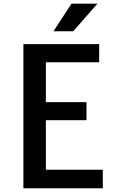

<svg xmlns="http://www.w3.org/2000/svg" viewBox="-20 -1002 603 1022"><path d="M104.5 -767.1H507.8V-670.4H224.1V-458.5H440.4V-362.3H224.1V-98.6H527.3V0H104.5ZM360.4 -982.4H498.5L369.6 -835.4H264.6Z"/></svg>

Font: Tauri
Style: Regular
Weight: 400
Designer: Yvonne Schüttler
Foundry: Yvonne Schüttler
Version: Version 1.003; ttfautohint (v0.93.8-669f) -l 13 -r 13 -G 200